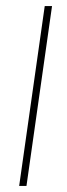

<svg xmlns="http://www.w3.org/2000/svg" viewBox="-20 -611 221 631"><path d="M43 0 127 -591H151L67 0Z"/></svg>

Font: Alumni Sans Thin
Style: Italic
Weight: 100
Italic angle: -8°
Designer: Robert E. Leuschke
Foundry: Robert E. Leuschke
Version: Version 1.016